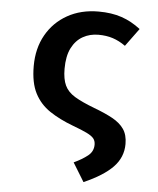

<svg xmlns="http://www.w3.org/2000/svg" viewBox="-54 -590 708 859"><g transform="rotate(5 300.0 -161.0)"><path d="M354 -544.5Q413 -544.5 458 -529.2Q503 -514 543.5 -482.5L484.5 -402Q456.5 -422 427.5 -431.5Q398.5 -441 362.5 -441Q324 -441 292.8 -423.5Q261.5 -406 243 -369.8Q224.5 -333.5 224.5 -276.5Q224.5 -230 237.8 -201.8Q251 -173.5 283.2 -154Q315.5 -134.5 372 -113Q420.5 -95 455 -76.2Q489.5 -57.5 507.5 -31.5Q525.5 -5.5 525.5 35.5Q525.5 95.5 482.8 139.5Q440 183.5 353 221.5L301.5 137.5Q339 120 363.5 100.5Q388 81 388 50.5Q388 33.5 379 22.5Q370 11.5 347.5 0.5Q325 -10.5 283 -26Q223 -48.5 178.5 -78.2Q134 -108 110 -154.8Q86 -201.5 86 -276.5Q86 -356 120 -416.2Q154 -476.5 214.5 -510.5Q275 -544.5 354 -544.5Z"/></g></svg>

Font: Fira Code Light SemiBold
Style: Regular
Weight: 600
Monospace: yes
Version: Version 5.002